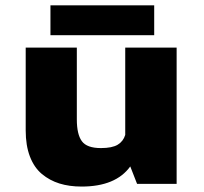

<svg xmlns="http://www.w3.org/2000/svg" viewBox="-20 -676 750 706"><path d="M165.5 -656.5H547V-546.5H165.5ZM280 10Q235 10 198.8 -1.2Q162.5 -12.5 134 -36.2Q105.5 -60 90 -100.5Q74.5 -141 74.5 -196V-501H262.5V-237Q262.5 -182 281 -156.8Q299.5 -131.5 351 -131.5Q392.5 -131.5 413 -144Q433.5 -156.5 440.5 -180V-501H629.5V0H484L459 -64Q405.5 10 280 10Z"/></svg>

Font: League Mono ExtraBold
Style: Regular
Weight: 800
Width: 6
Designer: Tyler Finck
Foundry: The League of Moveable Type / Tyler Finck
Version: Version 2.210